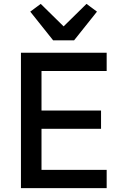

<svg xmlns="http://www.w3.org/2000/svg" viewBox="-20 -970 631 990"><path d="M254 -762 136 -910 190 -950 308 -834 426 -950 480 -910 362 -762ZM88 0V-698H530V-604H194V-400H501V-306H194V-94H530V0Z"/></svg>

Font: Anuphan Medium
Style: Regular
Weight: 500
Designer: Mike Abbink, Paul van der Laan, Pieter van Rosmalen, Mint Tantisuwanna
Foundry: Bold Monday; Cadson Demak
Version: Version 3.002;hotconv 1.0.109;makeotfexe 2.5.65596